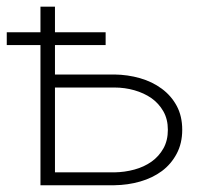

<svg xmlns="http://www.w3.org/2000/svg" viewBox="-22 -548 642 568"><path d="M290.5 -414.6V-452.6H140.6V-528.3H97.7V-452.6H-2V-414.6H97.7V0H316.4Q356.4 -0.5 392.8 -11Q429.2 -21.5 457 -42Q484.4 -62.5 500.7 -93.3Q517.1 -124 517.1 -164.1Q517.1 -204.6 500.7 -234.9Q484.4 -265.1 456.5 -285.6Q428.7 -306.2 392.3 -316.7Q356 -327.1 316.4 -327.6H140.6V-414.6ZM140.6 -289.1H316.4Q347.2 -289.1 375.5 -281Q403.8 -272.9 425.8 -257.8Q447.8 -242.2 461.2 -218.8Q474.6 -195.3 474.6 -164.1Q474.6 -132.3 461.4 -108.9Q448.2 -85.4 426.3 -69.8Q404.3 -54.2 375.7 -46.4Q347.2 -38.6 316.4 -38.1H140.6Z"/></svg>

Font: Roboto Mono ExtraLight
Style: Regular
Weight: 250
Monospace: yes
Designer: Google
Version: Version 3.000